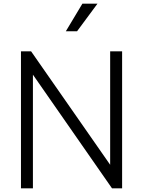

<svg xmlns="http://www.w3.org/2000/svg" viewBox="-20 -1024 777 1044"><path d="M94 0H159V-618L589 0H644V-745H579V-128L149 -745H94ZM338 -854H399L510 -1004H428Z"/></svg>

Font: Mluvka Light
Style: Regular
Weight: 300
Designer: Modified by Jiří Krblich, Original typeface by Gumpita Rahayu
Foundry: Gumpita Rahayu & Jiří Krblich
Version: Version 2.000;Glyphs 3.1.1 (3134)